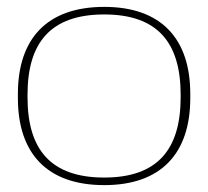

<svg xmlns="http://www.w3.org/2000/svg" viewBox="-20 -529 605 558"><path d="M32 -256V-244C32 -85 115 9 283 9C450 9 533 -85 533 -244V-256C533 -415 450 -509 283 -509C115 -509 32 -415 32 -256ZM60 -246V-254C60 -406 128 -487 283 -487C437 -487 505 -406 505 -254V-246C505 -94 437 -13 283 -13C128 -13 60 -94 60 -246Z"/></svg>

Font: LT Wave Thin
Style: Regular
Weight: 100
Designer: Daniel Lyons
Version: Version 2.5 (Glyphs App)